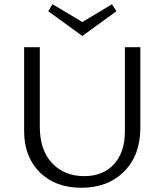

<svg xmlns="http://www.w3.org/2000/svg" viewBox="-20 -881 777 907"><path d="M530 -828 369 -711 208 -828 228 -861 369 -777 509 -861ZM570 -658H643V-277Q643 -148 566.5 -71Q490 6 364 6Q242 6 168 -67Q94 -140 94 -262V-658H168V-282Q168 -172 226 -110.5Q284 -49 378 -49Q467 -49 518.5 -105.5Q570 -162 570 -259Z"/></svg>

Font: EauTestInfant
Style: Regular
Weight: 400
Designer: Christian Thalmann (Catharsis Fonts)
Version: Version 0.001;PS 000.001;hotconv 1.0.88;makeotf.lib2.5.64775